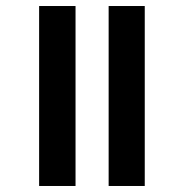

<svg xmlns="http://www.w3.org/2000/svg" viewBox="-20 -618 611 638"><path d="M110 -598H231V0H110ZM341 -598H461V0H341Z"/></svg>

Font: Mukta Mahee
Style: Bold
Weight: 700
Designer: Shuchita Grover, Noopur Datye, Girish Dalvi, Yashodeep Gholap
Foundry: Ek Type
Version: Version 2.538;PS 1.000;hotconv 16.6.51;makeotf.lib2.5.65220;